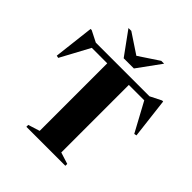

<svg xmlns="http://www.w3.org/2000/svg" viewBox="-246 -1100 1264 1264"><g transform="rotate(45 386.5 -467.5)"><path d="M568 -17.5V0H205V-17.5L286 -43V-672H142L32.5 -469L15.5 -472.5L48.5 -754.5H58.5L136.5 -715H636L714.5 -754.5H724L757.5 -472.5L740.5 -469L630.5 -672H487V-43ZM552.5 -935 434 -772H339L220.5 -935H247L386.5 -842.5L526 -935Z"/></g></svg>

Font: Newsreader 72pt
Style: Bold
Weight: 700
Designer: Hugues Gentile
Foundry: Production Type
Version: Version 1.003; ttfautohint (v1.8.3)